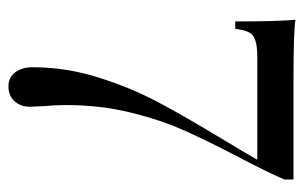

<svg xmlns="http://www.w3.org/2000/svg" viewBox="-150 -408 707 446"><g transform="rotate(90 203.0 -185.5)"><path d="M345.2 -386.2Q306.6 -312.5 282.2 -257.3Q257.8 -202.1 241 -131.8Q224.1 -61.5 224.6 18.1Q224.6 41.5 227.1 65.9Q228.5 99.6 228.5 97.2Q228.5 119.6 215.6 133.8Q202.6 147.9 181.6 147.9Q159.7 147.9 148.2 131.8Q136.7 115.7 136.7 91.8Q136.7 15.1 159.9 -59.3Q183.1 -133.8 216.3 -196.8Q249.5 -259.8 304.2 -350.1Q337.9 -405.8 351.6 -430.2H114.7Q87.4 -430.2 74 -425.5Q60.5 -420.9 55.4 -410.6Q50.3 -400.4 47.4 -378.9H30.3Q30.3 -477.5 26.4 -519Q48.8 -514.2 175.3 -514.2H397.5V-493.2Q380.9 -454.1 345.2 -386.2Z"/></g></svg>

Font: TypoPRO Playfair Display SC
Style: Regular
Weight: 400
Designer: Claus Eggers Sørensen
Foundry: Claus Eggers Sørensen
Version: Version 1.004;PS 001.004;hotconv 1.0.70;makeotf.lib2.5.58329